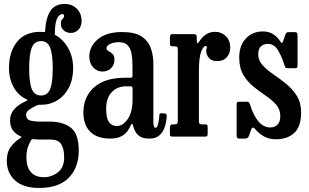

<svg xmlns="http://www.w3.org/2000/svg" viewBox="-20 -693 1569 974"><path d="M25.5 -346.5Q25.5 -430 66.5 -480.8Q107.5 -531.5 184.5 -531.5Q190.5 -531.5 193 -531.2Q195.5 -531 197.5 -530.5Q204 -530 206.2 -530.2Q208.5 -530.5 209 -537Q213 -603.5 236 -638.2Q259 -673 308.5 -673Q345 -673 369.5 -649Q394 -625 394 -586Q394 -559.5 378.2 -542.8Q362.5 -526 339 -526Q317.5 -526 303 -539.2Q288.5 -552.5 288.5 -571.5Q288.5 -585.5 292.8 -591.5Q297 -597.5 301 -601Q305 -604.5 305 -611.5Q305 -621.5 295.5 -621.5Q288.5 -621.5 280 -614.2Q271.5 -607 265.2 -586.8Q259 -566.5 258.5 -527.5Q258.5 -522 258 -519Q257.5 -516 262 -514Q282 -504.5 302.5 -482Q323 -459.5 337 -425.5Q351 -391.5 351 -347Q351 -291.5 330 -249.8Q309 -208 272 -184.8Q235 -161.5 188 -161.5Q183.5 -161.5 178.5 -161.5Q173.5 -161.5 163 -156.5Q143 -147 127.8 -136.2Q112.5 -125.5 112.5 -111.5Q112.5 -86.5 134.8 -81.2Q157 -76 180 -76Q184 -76 195.2 -76Q206.5 -76 217.8 -76Q229 -76 232.5 -76Q301 -76 340.2 -44.5Q379.5 -13 379.5 70.5Q379.5 157 328.8 208.8Q278 260.5 178 260.5Q99 260.5 56.8 222.8Q14.5 185 14.5 122Q14.5 80.5 32.8 54.5Q51 28.5 81.5 8Q91 1.5 90 1Q89 0.5 79.5 -4Q57.5 -14.5 44.2 -33.5Q31 -52.5 31 -84Q31 -114 51.5 -138Q72 -162 107.5 -178Q120.5 -183.5 119.2 -185.5Q118 -187.5 107 -193Q68.5 -213.5 47 -254.8Q25.5 -296 25.5 -346.5ZM128 -346.5Q128 -273.5 141.5 -241Q155 -208.5 188 -208.5Q221 -208.5 234.2 -241Q247.5 -273.5 247.5 -346.5Q247.5 -419 234.2 -451.8Q221 -484.5 188 -484.5Q155 -484.5 141.5 -451.8Q128 -419 128 -346.5ZM305.5 106Q305.5 61.5 290.2 38.2Q275 15 237.5 15H187.5Q180 15 174.5 14.8Q169 14.5 153 13Q141.5 12 138 17.5Q127 35.5 120.5 56.5Q114 77.5 114 106.5Q114 155 137 180.5Q160 206 202.5 206Q241.5 206 273.5 181.2Q305.5 156.5 305.5 106Z M403 -123.5Q403 -172 425.8 -211.8Q448.5 -251.5 495.2 -275Q542 -298.5 615 -298.5H639Q647.5 -298.5 649.8 -300.5Q652 -302.5 652 -311.5V-362Q652 -394.5 647.2 -421Q642.5 -447.5 627.8 -463.2Q613 -479 582 -479Q558.5 -479 539.2 -470.2Q520 -461.5 520 -448Q520 -439 530.2 -434Q540.5 -429 550.5 -420Q560.5 -411 560.5 -391Q560.5 -364 543.5 -347Q526.5 -330 499 -330Q472.5 -330 452.8 -351Q433 -372 433 -406Q433 -457 476.2 -493.8Q519.5 -530.5 600 -530.5Q664 -530.5 698 -508.2Q732 -486 745 -449Q758 -412 758 -368.5V-77.5Q758 -44.5 769 -44.5Q777.5 -44.5 782.5 -65.8Q787.5 -87 788.5 -110Q789.5 -120 802 -118.5L819.5 -116.5Q825.5 -116 825.5 -104.5Q825 -78.5 817 -52Q809 -25.5 790.2 -7.8Q771.5 10 738 10H737.5Q706 10 689.5 -1Q673 -12 665.8 -27.2Q658.5 -42.5 655 -55Q650.5 -75 642 -55Q637.5 -43.5 627 -28.2Q616.5 -13 595.5 -1.5Q574.5 10 538 10Q472 10 437.5 -25Q403 -60 403 -123.5ZM518.5 -141Q518.5 -93 533.2 -73.2Q548 -53.5 571.5 -53.5Q603.5 -53.5 628 -89Q652.5 -124.5 652.5 -188V-244.5Q652.5 -255 643 -255H618.5Q575 -255 546.8 -225.5Q518.5 -196 518.5 -141Z M882 -438.5Q882 -450.5 879 -454.2Q876 -458 864.5 -458H857.5Q846.5 -458 844.2 -461.8Q842 -465.5 842 -476.5V-502Q842 -513 845 -516.5Q848 -520 858.5 -520H960.5Q969 -520 973.5 -517.5Q978 -515 978 -505.5V-488.5Q978 -475 981 -474Q984 -473 992 -484.5Q1007 -507 1026.2 -519.2Q1045.5 -531.5 1072 -531.5Q1102.5 -531.5 1125.2 -510Q1148 -488.5 1148 -451.5Q1148 -422.5 1130.8 -402.8Q1113.5 -383 1082 -383Q1053.5 -383 1039.8 -399Q1026 -415 1026 -437Q1026 -443.5 1027.8 -446Q1029.5 -448.5 1029.5 -452.5Q1029.5 -459.5 1023 -459.5Q1012 -459.5 1000.5 -430.8Q989 -402 989 -328V-82Q989 -70.5 991.5 -66.2Q994 -62 1005.5 -62H1020Q1029.5 -62 1031.5 -58.2Q1033.5 -54.5 1033.5 -45V-16Q1033.5 -7 1031.2 -3.5Q1029 0 1020 0H857.5Q850 0 846 -1.8Q842 -3.5 842 -11V-48Q842 -62 857 -62H862Q873.5 -62 877.8 -65.2Q882 -68.5 882 -79.5Z M1423 -362Q1405.5 -417 1386.5 -443.8Q1367.5 -470.5 1338.5 -470.5Q1319 -470.5 1304.5 -458.5Q1290 -446.5 1290 -418Q1290 -386.5 1312 -362.5Q1334 -338.5 1366.5 -316.2Q1399 -294 1431.2 -268Q1463.5 -242 1485.5 -207.2Q1507.5 -172.5 1507.5 -122.5Q1507.5 -50.5 1472.5 -18.5Q1437.5 13.5 1381 13.5Q1345 13.5 1319.8 -0.5Q1294.5 -14.5 1274 -38.5Q1261 -54 1254 -35.5L1242 -2Q1237.5 10 1223 10H1193Q1180.5 10 1180.5 -4V-161.5Q1180.5 -170.5 1183 -173.8Q1185.5 -177 1194.5 -177H1231Q1240 -177 1243 -173.5Q1246 -170 1248 -163.5Q1285 -46.5 1350.5 -46.5Q1374 -46.5 1388 -61Q1402 -75.5 1402 -103.5Q1402 -138 1381 -162Q1360 -186 1328.8 -207Q1297.5 -228 1266.5 -253Q1235.5 -278 1214.5 -313.2Q1193.5 -348.5 1193.5 -401.5Q1193.5 -461.5 1227 -497.5Q1260.5 -533.5 1313 -533.5Q1345 -533.5 1366.5 -519.2Q1388 -505 1400.5 -484.5Q1407 -475.5 1409.8 -474.8Q1412.5 -474 1417 -486.5L1428.5 -519Q1431 -525.5 1434.2 -527.8Q1437.5 -530 1447 -530H1476.5Q1489.5 -530 1489.5 -516V-360Q1489.5 -352 1486.8 -349.5Q1484 -347 1475.5 -347H1440.5Q1429.5 -347 1427.5 -350.8Q1425.5 -354.5 1423 -362Z"/></svg>

Font: Besley* Condensed Medium
Style: Regular
Weight: 500
Width: 3
Designer: Owen Earl
Foundry: indestructible type*
Version: Version 3.000; ttfautohint (v1.8.3)